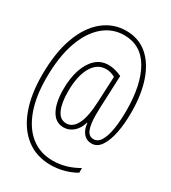

<svg xmlns="http://www.w3.org/2000/svg" viewBox="-194 -812 889 999"><g transform="rotate(30 250.0 -312.0)"><path d="M272 89Q186 89 125 42Q64 -5 32 -91Q0 -177 0 -294Q0 -428 34 -521.5Q68 -615 128.5 -664Q189 -713 266 -713Q340 -713 392 -669.5Q444 -626 472 -546Q500 -466 500 -356Q500 -289 489 -234Q478 -179 456 -146.5Q434 -114 400 -114Q370 -114 351 -136.5Q332 -159 329 -197H327Q315 -157 289.5 -135.5Q264 -114 232 -114Q184 -114 158.5 -160Q133 -206 133 -287Q133 -353 150 -404Q167 -455 198.5 -484Q230 -513 275 -513Q313 -513 355 -493L349 -348Q348 -330 347 -304Q346 -278 346 -257Q346 -199 358 -169Q370 -139 398 -139Q425 -139 441.5 -167.5Q458 -196 465.5 -244.5Q473 -293 473 -353Q473 -508 421 -598Q369 -688 268 -688Q198 -688 143.5 -641.5Q89 -595 58 -507Q27 -419 27 -292Q27 -182 56 -102Q85 -22 139.5 21Q194 64 270 64Q348 64 422 21V49Q390 68 351 78.5Q312 89 272 89ZM234 -139Q272 -139 295 -183Q318 -227 322 -323L329 -473Q302 -488 275 -488Q221 -488 190.5 -434.5Q160 -381 160 -288Q160 -218 178.5 -178.5Q197 -139 234 -139Z"/></g></svg>

Font: Noto Sans Mono ExtraCondensed Thin
Style: Regular
Weight: 100
Width: 2
Designer: Monotype Design Team
Foundry: Monotype Imaging Inc.
Version: Version 2.014; ttfautohint (v1.8.4.7-5d5b)